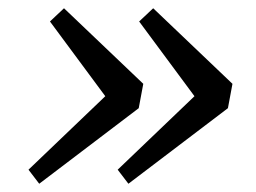

<svg xmlns="http://www.w3.org/2000/svg" viewBox="-20 -485 621 465"><path d="M351 -465 543 -282 532 -223 291 -40 265 -74 451 -252 317 -433ZM135 -465 327 -282 316 -223 75 -40 49 -74 235 -252 101 -433Z"/></svg>

Font: Source Serif Pro SemiBold
Style: Italic
Weight: 600
Italic angle: -12°
Designer: Frank Grießhammer
Foundry: Adobe Systems Incorporated
Version: Version 3.001;hotconv 1.0.111;makeotfexe 2.5.65597